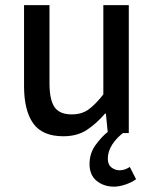

<svg xmlns="http://www.w3.org/2000/svg" viewBox="-20 -508 589 733"><path d="M221.7 12.2Q141.6 12.2 106.7 -37.1Q71.8 -86.4 71.8 -179.2V-488.3H168.9V-191.9Q168.9 -127.4 188 -99.4Q207 -71.3 253.9 -71.3Q291.5 -71.3 317.1 -89.4Q342.8 -107.4 374.5 -147.5V-488.3H471.7V0H391.6L384.3 -74.2H380.9Q347.7 -35.6 311 -11.7Q274.4 12.2 221.7 12.2ZM415.5 204.6Q376.5 204.6 349.1 182.6Q321.8 160.6 321.8 118.2Q321.8 76.7 345.7 44.4Q369.6 12.2 392.6 -5.4H456.1Q425.3 17.6 408.4 43.9Q391.6 70.3 391.6 97.7Q391.6 120.6 405.5 131.3Q419.4 142.1 436.5 142.1Q448.2 142.1 457.8 138.4Q467.3 134.8 475.6 129.4L499.5 176.3Q483.9 188 459.5 196.3Q435.1 204.6 415.5 204.6Z"/></svg>

Font: Varta Light SemiBold
Style: Regular
Weight: 600
Version: Version 1.004